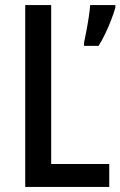

<svg xmlns="http://www.w3.org/2000/svg" viewBox="-20 -734 473 754"><path d="M79 0V-714H181V-90H409V0ZM433 -704Q427 -683 416.5 -655.5Q406 -628 393 -601Q380 -574 367 -554H310V-566Q313 -580 318.5 -608.5Q324 -637 328.5 -666.5Q333 -696 334 -714H433Z"/></svg>

Font: Noto Sans Gurmukhi Condensed Medium
Style: Regular
Weight: 500
Width: 3
Designer: Jelle Bosma - Monotype Design Team
Foundry: Monotype Imaging Inc.
Version: Version 2.004; ttfautohint (v1.8.4.7-5d5b)